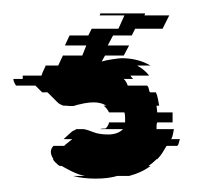

<svg xmlns="http://www.w3.org/2000/svg" viewBox="-31 -47 333 287"><path d="M225 161H238Q237 163 236.5 166Q236 169 234 171H218Q215 176 212 181Q209 186 204 191H203Q200 194 197 196.5Q194 199 191 201H194Q181 211 162 216H144Q131 220 112 220Q93 220 78 216H96Q86 214 77 209.5Q68 205 61 201H58Q51 196 48 191H49Q41 179 49 171H65Q67 169 67 169L77 161H64L75 151Q77 149 79.5 148Q82 147 83 146H94Q100 147 108.5 150.5Q117 154 131 154Q145 154 153 146H118Q121 145 127 145Q131 141 132 136H156V130Q156 124 155 121H132Q129 115 124 111H128Q120 106 109 106Q102 106 94.5 107.5Q87 109 79 111H84Q75 112 68 111H64Q58 109 55 106L40 91H32L26 85Q25 84 24 83Q23 82 22 81H-7Q-11 75 -11 71H3V66H31Q32 62 37 52V51H56L63 36H92L98 21H66L73 6H101L106 -4H146L155 -24H118L119 -27H186L185 -24H222L212 -4H171L166 6H138L130 21H162L154 36H126L121 45Q127 43 137.5 41.5Q148 40 151 40Q175 40 194 51H174Q185 57 192 66H164Q165 68 168 71H154Q156 73 157.5 75.5Q159 78 160 81H189Q191 83 191.5 86Q192 89 193 91H202Q204 95 205 100.5Q206 106 207 111H203L204 121H227V136H204Q203 138 203 141Q203 144 203 146H229Q228 150 227.5 153.5Q227 157 225 161Z"/></svg>

Font: Rubik Glitch
Style: Regular
Weight: 400
Designer: Hubert and Fischer, NaN
Foundry: Hubert and Fischer, NaN
Version: Version 2.200